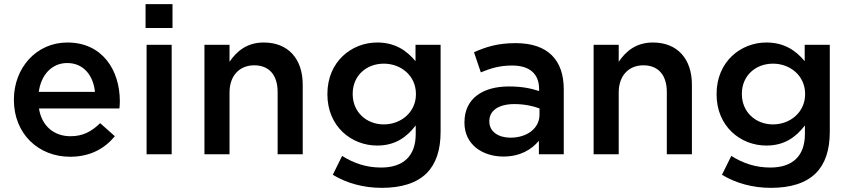

<svg xmlns="http://www.w3.org/2000/svg" viewBox="-20 -744 4097 926"><path d="M318 12C415 12 484 -27 534 -87L463 -150C421 -109 379 -87 320 -87C242 -87 181 -135 168 -221H556C557 -233 558 -244 558 -255C558 -407 473 -539 305 -539C154 -539 47 -415 47 -264V-262C47 -99 165 12 318 12ZM438 -301H167C178 -383 230 -440 304 -440C384 -440 430 -379 438 -301Z M682 -724V-609H812V-724ZM687 -528V0H808V-528Z M966 -528V0H1087V-298C1087 -380 1136 -429 1206 -429C1278 -429 1319 -382 1319 -300V0H1440V-336C1440 -459 1371 -539 1252 -539C1170 -539 1121 -496 1087 -446V-528Z M1821 162C1916 162 1990 139 2038 91C2082 47 2105 -19 2105 -108V-528H1984V-449C1943 -498 1888 -539 1799 -539C1676 -539 1559 -447 1559 -291V-289C1559 -134 1675 -42 1799 -42C1886 -42 1941 -82 1985 -139V-98C1985 8 1926 64 1818 64C1746 64 1686 43 1630 8L1585 99C1653 140 1734 162 1821 162ZM1831 -144C1748 -144 1681 -203 1681 -290V-292C1681 -379 1747 -437 1831 -437C1915 -437 1986 -378 1986 -291V-289C1986 -204 1915 -144 1831 -144Z M2579 -65V0H2699V-313C2699 -454 2623 -536 2467 -536C2381 -536 2324 -518 2266 -492L2299 -395C2347 -415 2391 -428 2450 -428C2534 -428 2580 -388 2580 -315V-305C2539 -318 2498 -327 2434 -327C2311 -327 2220 -271 2220 -154V-152C2220 -46 2308 11 2408 11C2488 11 2543 -22 2579 -65ZM2582 -221V-191C2582 -125 2522 -80 2442 -80C2385 -80 2340 -108 2340 -158V-160C2340 -211 2385 -242 2461 -242C2508 -242 2551 -233 2582 -221Z M2843 -528V0H2964V-298C2964 -380 3013 -429 3083 -429C3155 -429 3196 -382 3196 -300V0H3317V-336C3317 -459 3248 -539 3129 -539C3047 -539 2998 -496 2964 -446V-528Z M3698 162C3793 162 3867 139 3915 91C3959 47 3982 -19 3982 -108V-528H3861V-449C3820 -498 3765 -539 3676 -539C3553 -539 3436 -447 3436 -291V-289C3436 -134 3552 -42 3676 -42C3763 -42 3818 -82 3862 -139V-98C3862 8 3803 64 3695 64C3623 64 3563 43 3507 8L3462 99C3530 140 3611 162 3698 162ZM3708 -144C3625 -144 3558 -203 3558 -290V-292C3558 -379 3624 -437 3708 -437C3792 -437 3863 -378 3863 -291V-289C3863 -204 3792 -144 3708 -144Z"/></svg>

Font: Mission Medium
Style: Regular
Weight: 500
Version: Version 1.000;FEAKit 1.0